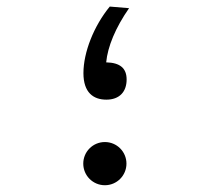

<svg xmlns="http://www.w3.org/2000/svg" viewBox="-20 -543 626 573"><path d="M297.4 -245.6C336.4 -245.6 357.9 -269 357.9 -305.7C357.9 -338.9 338.9 -356 296.9 -356.9C301.3 -403.8 324.7 -460.4 365.2 -518.6L307.6 -523.4C260.3 -465.8 229 -387.2 229 -324.7C229 -266.6 258.8 -245.6 297.4 -245.6ZM293 9.8C328.6 9.8 357.4 -19 357.4 -54.7C357.4 -90.3 328.6 -119.1 293 -119.1C257.3 -119.1 228.5 -90.3 228.5 -54.7C228.5 -19 257.3 9.8 293 9.8Z"/></svg>

Font: Cascadia Code SemiLight
Style: Regular
Weight: 350
Monospace: yes
Designer: Aaron Bell
Foundry: Saja Typeworks
Version: Version 2404.023